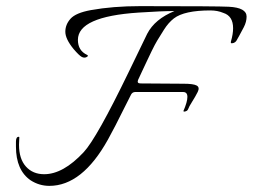

<svg xmlns="http://www.w3.org/2000/svg" viewBox="-20 -568 824 626"><path d="M43 -120 42 -96Q42 -50 64.5 -25Q87 0 124 0Q186 0 253 -72Q295 -117 400 -334Q452 -442 460 -458Q485 -506 549 -532Q507 -532 432 -527Q234 -514 234 -438Q234 -403 264 -389Q270 -386 262.5 -382Q255 -378 246.5 -382.5Q238 -387 220 -408Q193 -441 193 -464.5Q193 -488 210 -507Q227 -526 276 -535Q348 -548 437 -548Q691 -548 726 -546Q784 -543 784 -514Q784 -497 775 -479.5Q766 -462 760 -451.5Q754 -441 753 -439Q748 -428 737 -427Q731 -426 733 -433Q740 -457 740 -476Q740 -516 708 -526Q689 -534 666 -534Q581 -534 547 -508Q529 -494 514.5 -471Q500 -448 492.5 -435.5Q485 -423 474.5 -401.5Q464 -380 459 -369Q454 -358 443 -335Q432 -312 430 -307Q426 -296 438 -296L579 -295Q611 -295 621.5 -289Q632 -283 624.5 -268Q617 -253 606.5 -236.5Q596 -220 593.5 -212.5Q591 -205 580 -204Q578 -205 578 -206Q591 -236 591 -252Q591 -268 577 -268H421Q412 -268 407.5 -260Q403 -252 384 -213.5Q365 -175 356.5 -159Q348 -143 332 -113Q248 38 141 38Q108 38 80 20Q32 -13 32 -90V-106Q32 -122 41 -122Q43 -122 43 -120Z"/></svg>

Font: Italianno
Style: Regular
Weight: 400
Designer: Robert E. Leuschke
Foundry: Robert E. Leuschke
Version: Version 1.003